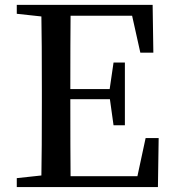

<svg xmlns="http://www.w3.org/2000/svg" viewBox="-20 -757 702 777"><path d="M569.3 -198.2H622.1L619.1 0H47.9V-36.1L147.5 -46.9Q149.4 -144.5 149.4 -342.8V-393.6Q149.4 -592.8 147.5 -690.4L47.9 -701.2V-737.3H597.7L600.6 -543.9H547.9L514.6 -693.4H265.6Q264.6 -596.7 264.6 -396.5H423.8L439.5 -503.9H485.4V-250H439.5L424.8 -355.5H264.6Q264.6 -142.6 265.6 -43.9H536.1Z"/></svg>

Font: GenYoMin JP SemiBold
Style: Regular
Weight: 600
Version: Version 1.001;PS 1;hotconv 16.6.51;makeotf.lib2.5.65220 DEVE